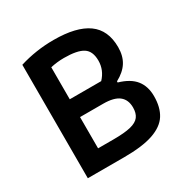

<svg xmlns="http://www.w3.org/2000/svg" viewBox="-146 -752 854 878"><g transform="rotate(-30 281.0 -313.0)"><path d="M71 -599Q158 -626 251 -626Q371 -626 431 -583Q491 -540 491 -450Q491 -404 471 -372Q451 -340 408 -317V-311Q467 -294 494 -260Q521 -226 521 -174Q521 -115 497 -77Q473 -39 416.5 -19.5Q360 0 263 0H71ZM346 -354Q382 -392 382 -442Q382 -492 351.5 -511.5Q321 -531 251 -531Q215 -531 180 -523V-354ZM261 -95Q320 -95 352.5 -103Q385 -111 398.5 -129Q412 -147 412 -177Q412 -218 385.5 -239Q359 -260 302 -260H180V-95Z"/></g></svg>

Font: Athiti SemiBold
Style: Regular
Weight: 600
Designer: CadsonDemak Team
Foundry: CadsonDemak
Version: Version 1.033